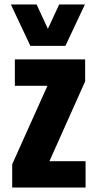

<svg xmlns="http://www.w3.org/2000/svg" viewBox="-20 -846 432 866"><path d="M35 0V-105L194 -459H47V-578H364V-479L203 -119H366V0ZM117 -639 29 -826H145L196 -716L247 -826H363L275 -639Z"/></svg>

Font: Oswald
Style: Bold
Weight: 700
Designer: Vernon Adams
Foundry: Vernon Adams
Version: Version 4.103;gftools[0.9.33.dev8+g029e19f]